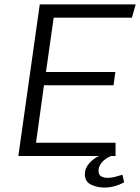

<svg xmlns="http://www.w3.org/2000/svg" viewBox="-20 -706 634 869"><path d="M63 0 160 -686H594L577 -626H223L188 -380H502L494 -320H179L143 -60H503V0ZM452 143Q420 143 392 129.5Q364 116 364 82Q364 55 384.5 32.5Q405 10 428 0H482Q451 15 438.5 32Q426 49 426 67Q426 86 438.5 92.5Q451 99 465 99Q483 99 500.5 94.5Q518 90 534 85L542 119Q520 131 497.5 137Q475 143 452 143Z"/></svg>

Font: Chivo Medium ExtraLight
Style: Italic
Weight: 250
Italic angle: -8.05°
Version: Version 2.002